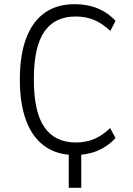

<svg xmlns="http://www.w3.org/2000/svg" viewBox="-20 -733 636 919"><path d="M309 166V-20H369V166ZM337 9Q254 9 195 -32.5Q136 -74 105.5 -154.5Q75 -235 75 -352Q75 -470 105.5 -550.5Q136 -631 194.5 -672Q253 -713 337 -713Q398 -713 447 -693Q496 -673 533 -633L508 -585Q470 -621 430.5 -637.5Q391 -654 341 -654Q243 -654 192.5 -582Q142 -510 142 -353Q142 -196 193 -123.5Q244 -51 342 -51Q391 -51 430.5 -67.5Q470 -84 507 -120L533 -72Q496 -32 447 -11.5Q398 9 337 9Z"/></svg>

Font: Nunito Sans 7pt Condensed Light
Style: Regular
Weight: 300
Width: 3
Designer: Vernon Adams
Foundry: Vernon Adams
Version: Version 3.101;gftools[0.9.27]